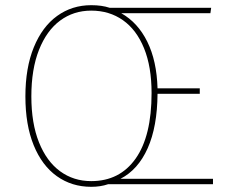

<svg xmlns="http://www.w3.org/2000/svg" viewBox="-20 -711 885 741"><path d="M802 0H397Q368 10 332 10Q257 10 199.5 -31Q142 -72 110 -150.5Q78 -229 78 -339Q78 -449 110.5 -528.5Q143 -608 200.5 -649.5Q258 -691 332 -691Q373 -691 403 -681H795L792 -660H448Q512 -624 548.5 -550Q585 -476 588 -370H751V-349H588Q587 -222 550 -139Q513 -56 445 -21H802ZM332 -12Q442 -12 503.5 -99Q565 -186 565 -352Q565 -453 536 -524.5Q507 -596 454.5 -633Q402 -670 332 -670Q264 -670 212 -631.5Q160 -593 130.5 -518.5Q101 -444 101 -339Q101 -235 130.5 -161.5Q160 -88 212 -50Q264 -12 332 -12Z"/></svg>

Font: Fira Sans Thin
Style: Regular
Weight: 100
Designer: bBox Type GmbH & Carrois Corporate GbR & Edenspiekermann AG
Foundry: bBox Type GmbH & Carrois Corporate GbR & Edenspiekermann AG
Version: Version 4.301